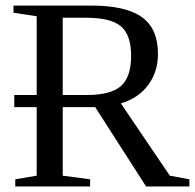

<svg xmlns="http://www.w3.org/2000/svg" viewBox="-20 -675 707 695"><path d="M207 -287.1V-39.1L306.2 -25.9V0H35.2V-25.9L112.8 -39.1V-287.1H31.7V-331.1H112.8V-616.2L28.8 -628.9V-654.8H311.5Q434.6 -654.8 493.2 -613.3Q551.8 -571.8 551.8 -480Q551.8 -414.6 516.1 -366.9Q480.5 -319.3 417.5 -300.8L594.7 -39.1L665.5 -25.9V0H508.8L324.7 -287.1ZM454.6 -473.1Q454.6 -547.9 418.2 -579.3Q381.8 -610.8 290.5 -610.8H207V-331.1H293.5Q380.9 -331.1 417.7 -363.5Q454.6 -396 454.6 -473.1Z"/></svg>

Font: Tinos
Style: Regular
Weight: 400
Designer: Steve Matteson
Foundry: Monotype Imaging Inc.
Version: Version 1.23